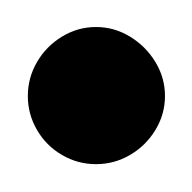

<svg xmlns="http://www.w3.org/2000/svg" viewBox="-20 -1070 140 140"><path d="M0.3 -1000Q0.3 -986.7 7 -975.2Q13.7 -963.7 25.2 -957Q36.7 -950.3 50 -950.3Q63.3 -950.3 74.8 -957Q86.3 -963.7 93.3 -975.2Q100.3 -986.7 100.3 -1000Q100.3 -1013.3 93.3 -1024.8Q86.3 -1036.3 74.8 -1043.3Q63.3 -1050.3 50 -1050.3Q36.7 -1050.3 25.2 -1043.3Q13.7 -1036.3 7 -1024.8Q0.3 -1013.3 0.3 -1000Z"/></svg>

Font: Linefont Thin
Style: Regular
Weight: 100
Monospace: yes
Version: Version 3.002;gftools[0.9.33]